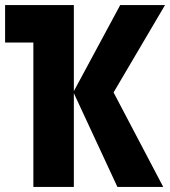

<svg xmlns="http://www.w3.org/2000/svg" viewBox="-27 -734 668 754"><path d="M104 0V-567H-7V-714H263V-376L445 -714H621L419 -371L614 0H434L263 -368V0Z"/></svg>

Font: Noto Sans Mono Extra
Style: Regular
Weight: 800
Designer: Monotype Design Team
Foundry: Monotype Imaging Inc.
Version: Version 1.900